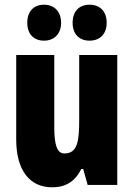

<svg xmlns="http://www.w3.org/2000/svg" viewBox="-20 -787 569 817"><path d="M96 -690C96 -642 124 -614 167 -614C212 -614 240 -644 240 -690C240 -737 212 -767 167 -767C124 -767 96 -739 96 -690ZM289 -690C289 -643 316 -614 361 -614C407 -614 434 -644 434 -690C434 -737 407 -767 361 -767C317 -767 289 -739 289 -690ZM479 -553H317V-280C317 -191 312 -134 254 -134C222 -134 211 -172 211 -246V-553H49V-193C49 -64 105 10 202 10C261 10 300 -16 326 -68H334L353 0H479Z"/></svg>

Font: Noto Sans Oriya ExtCond Blk
Style: Regular
Weight: 900
Width: 2
Designer: Amélie Bonet and Sol Matas
Foundry: Google LLC
Version: Version 2.006